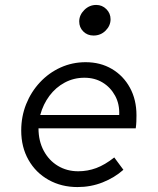

<svg xmlns="http://www.w3.org/2000/svg" viewBox="-20 -748 640 778"><path d="M294 10Q229 10 177 -19Q125 -48 95.5 -100Q66 -152 66 -219Q66 -276 86 -326Q106 -376 142 -414.5Q178 -453 225.5 -474.5Q273 -496 327 -496Q387 -496 433.5 -468.5Q480 -441 506.5 -392.5Q533 -344 533 -281Q533 -268 532.5 -255Q532 -242 530 -228H136Q136 -177 157 -137.5Q178 -98 214.5 -76Q251 -54 297 -54Q335 -54 370 -67Q405 -80 443 -110L480 -60Q444 -28 396 -9Q348 10 294 10ZM143 -282H463Q465 -326 446.5 -360Q428 -394 396 -413.5Q364 -433 322 -433Q279 -433 242.5 -413.5Q206 -394 180.5 -360Q155 -326 143 -282ZM359 -604Q334 -604 317.5 -620.5Q301 -637 301 -661Q301 -687 321.5 -707.5Q342 -728 370 -728Q394 -728 411 -711Q428 -694 428 -670Q428 -644 408 -624Q388 -604 359 -604Z"/></svg>

Font: Red Hat Mono
Style: Italic
Weight: 400
Italic angle: -12°
Monospace: yes
Designer: Pentagram, MCKL
Foundry: MCKL
Version: Version 1.030